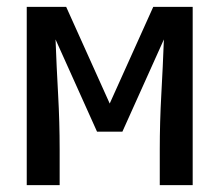

<svg xmlns="http://www.w3.org/2000/svg" viewBox="-20 -540 640 560"><path d="M58 0V-520H173L300 -238L427 -520H542V0H446V-104Q446 -184 450.5 -264.5Q455 -345 458 -425L337 -156H263L142 -425Q145 -345 149.5 -264.5Q154 -184 154 -104V0Z"/></svg>

Font: Iosevka SS04 Medium Extended
Style: Regular
Weight: 500
Width: 7
Monospace: yes
Designer: Belleve Invis
Foundry: Belleve Invis
Version: Version 19.0.0; ttfautohint (v1.8.4)